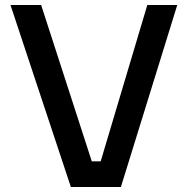

<svg xmlns="http://www.w3.org/2000/svg" viewBox="-20 -750 759 770"><path d="M464.8 0H264.2L22 -730H145L348.1 -103H383.8L570.8 -730H690.9Z"/></svg>

Font: Sora Medium
Style: Regular
Weight: 500
Designer: Jonathan Barnbrook, Julián Moncada
Foundry: Barnbrook Fonts
Version: Version 2.000